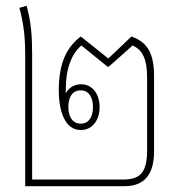

<svg xmlns="http://www.w3.org/2000/svg" viewBox="-20 -643 613 663"><path d="M67 0H409C481 0 512 -43 512 -121V-379C512 -460 489 -497 434 -517L354 -441L259 -517C211 -481 183 -426 183 -332C183 -255 206 -194 259 -194C301 -194 324 -231 324 -273C324 -316 301 -352 260 -352C236 -352 218 -340 207 -321C207 -324 207 -328 207 -330C207 -409 228 -457 261 -486L351 -413H356L438 -486C473 -470 488 -438 488 -375V-124C488 -45 462 -23 405 -23H91V-453C91 -524 87 -566 72 -623L47 -616C63 -555 67 -513 67 -447ZM259 -216C229 -216 216 -243 216 -273C216 -307 229 -331 259 -331C287 -331 301 -307 301 -273C301 -240 287 -216 259 -216Z"/></svg>

Font: Noto Sans Thai Looped Condensed Thin
Style: Regular
Weight: 100
Width: 3
Designer: Sasikarn Vongin, Ben Mitchell
Foundry: The Fontpad Ltd
Version: Version 1.001